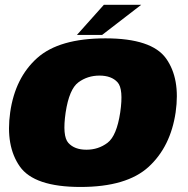

<svg xmlns="http://www.w3.org/2000/svg" viewBox="-20 -756 766 781"><path d="M307.5 4.5Q495.5 4.5 584.8 -77.5Q674 -159.5 694.5 -299.5Q714 -436.5 655.5 -518.2Q597 -600 409 -600Q220.5 -600 131 -519.8Q41.5 -439.5 21.5 -299.5Q2 -162.5 60.5 -79Q119 4.5 307.5 4.5ZM331.5 -147Q283 -147 258 -174.8Q233 -202.5 247 -298.5Q261.5 -393.5 298.8 -421Q336 -448.5 384.5 -448.5Q433.5 -448.5 458.2 -421.2Q483 -394 469 -298.5Q454.5 -203 417.2 -175Q380 -147 331.5 -147ZM293 -614H395.5L554.5 -736.5H402.5Z"/></svg>

Font: Anybody Black
Style: Italic
Weight: 900
Italic angle: -10°
Designer: Tyler Finck
Foundry: Etcetera Type Company
Version: Version 1.113;gftools[0.9.25]